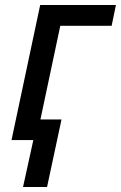

<svg xmlns="http://www.w3.org/2000/svg" viewBox="-20 -558 482 765"><path d="M71.8 187 112.8 0H25.9L140.1 -538.1H441.9L424.8 -455.1H220.2L141.1 -82H225.1L167.5 187Z"/></svg>

Font: Open Sans Medium
Style: Italic
Weight: 500
Italic angle: -12°
Designer: Monotype Design Team
Foundry: Monotype Imaging Inc.
Version: Version 3.000